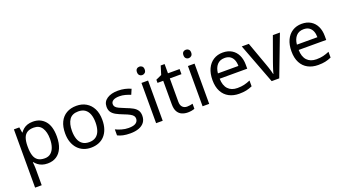

<svg xmlns="http://www.w3.org/2000/svg" viewBox="-66 -1450 4325 2403"><g transform="rotate(-20 2096.0 -248.5)"><path d="M340 -546Q439 -546 499.5 -477Q560 -408 560 -269Q560 -178 532.5 -115.5Q505 -53 455.5 -21.5Q406 10 339 10Q298 10 266 -1Q234 -12 211.5 -29.5Q189 -47 173 -68H167Q169 -51 171 -25Q173 1 173 20V240H85V-536H157L169 -463H173Q189 -486 211.5 -505Q234 -524 265.5 -535Q297 -546 340 -546ZM324 -472Q270 -472 237 -451.5Q204 -431 189 -390Q174 -349 173 -286V-269Q173 -203 187 -157Q201 -111 234.5 -87Q268 -63 326 -63Q375 -63 406.5 -90Q438 -117 453.5 -163.5Q469 -210 469 -270Q469 -362 433.5 -417Q398 -472 324 -472Z M1166 -269Q1166 -202 1148.5 -150.5Q1131 -99 1098.5 -63Q1066 -27 1019.5 -8.5Q973 10 916 10Q863 10 818 -8.5Q773 -27 740 -63Q707 -99 688.5 -150.5Q670 -202 670 -269Q670 -358 700 -419.5Q730 -481 786 -513.5Q842 -546 919 -546Q992 -546 1047.5 -513.5Q1103 -481 1134.5 -419.5Q1166 -358 1166 -269ZM761 -269Q761 -206 777.5 -159.5Q794 -113 829 -88Q864 -63 918 -63Q972 -63 1007 -88Q1042 -113 1058.5 -159.5Q1075 -206 1075 -269Q1075 -333 1058 -378Q1041 -423 1006.5 -447.5Q972 -472 917 -472Q835 -472 798 -418Q761 -364 761 -269Z M1654 -148Q1654 -96 1628 -61Q1602 -26 1554 -8Q1506 10 1440 10Q1384 10 1343.5 1Q1303 -8 1272 -24V-104Q1304 -88 1349.5 -74.5Q1395 -61 1442 -61Q1509 -61 1539 -82.5Q1569 -104 1569 -140Q1569 -160 1558 -176Q1547 -192 1518.5 -208Q1490 -224 1437 -244Q1385 -264 1348 -284Q1311 -304 1291 -332Q1271 -360 1271 -404Q1271 -472 1326.5 -509Q1382 -546 1472 -546Q1521 -546 1563.5 -536.5Q1606 -527 1643 -510L1613 -440Q1579 -454 1542 -464Q1505 -474 1466 -474Q1412 -474 1383.5 -456.5Q1355 -439 1355 -409Q1355 -387 1368 -371.5Q1381 -356 1411.5 -341.5Q1442 -327 1493 -307Q1544 -288 1580 -268Q1616 -248 1635 -219.5Q1654 -191 1654 -148Z M1872 -536V0H1784V-536ZM1829 -737Q1849 -737 1864.5 -723.5Q1880 -710 1880 -681Q1880 -653 1864.5 -639Q1849 -625 1829 -625Q1807 -625 1792 -639Q1777 -653 1777 -681Q1777 -710 1792 -723.5Q1807 -737 1829 -737Z M2221 -62Q2241 -62 2262 -65.5Q2283 -69 2296 -73V-6Q2282 1 2256 5.5Q2230 10 2206 10Q2164 10 2128.5 -4.5Q2093 -19 2071 -55Q2049 -91 2049 -156V-468H1973V-510L2050 -545L2085 -659H2137V-536H2292V-468H2137V-158Q2137 -109 2160.5 -85.5Q2184 -62 2221 -62Z M2491 -536V0H2403V-536ZM2448 -737Q2468 -737 2483.5 -723.5Q2499 -710 2499 -681Q2499 -653 2483.5 -639Q2468 -625 2448 -625Q2426 -625 2411 -639Q2396 -653 2396 -681Q2396 -710 2411 -723.5Q2426 -737 2448 -737Z M2868 -546Q2937 -546 2986.5 -516Q3036 -486 3062.5 -431.5Q3089 -377 3089 -304V-251H2722Q2724 -160 2768.5 -112.5Q2813 -65 2893 -65Q2944 -65 2983.5 -74.5Q3023 -84 3065 -102V-25Q3024 -7 2984 1.5Q2944 10 2889 10Q2813 10 2754.5 -21Q2696 -52 2663.5 -113.5Q2631 -175 2631 -264Q2631 -352 2660.5 -415Q2690 -478 2743.5 -512Q2797 -546 2868 -546ZM2867 -474Q2804 -474 2767.5 -433.5Q2731 -393 2724 -321H2997Q2997 -367 2983 -401Q2969 -435 2940.5 -454.5Q2912 -474 2867 -474Z M3323 0 3120 -536H3214L3328 -220Q3336 -198 3345 -171Q3354 -144 3361 -119.5Q3368 -95 3371 -78H3375Q3379 -95 3386.5 -120Q3394 -145 3403.5 -172Q3413 -199 3420 -220L3534 -536H3628L3424 0Z M3920 -546Q3989 -546 4038.5 -516Q4088 -486 4114.5 -431.5Q4141 -377 4141 -304V-251H3774Q3776 -160 3820.5 -112.5Q3865 -65 3945 -65Q3996 -65 4035.5 -74.5Q4075 -84 4117 -102V-25Q4076 -7 4036 1.5Q3996 10 3941 10Q3865 10 3806.5 -21Q3748 -52 3715.5 -113.5Q3683 -175 3683 -264Q3683 -352 3712.5 -415Q3742 -478 3795.5 -512Q3849 -546 3920 -546ZM3919 -474Q3856 -474 3819.5 -433.5Q3783 -393 3776 -321H4049Q4049 -367 4035 -401Q4021 -435 3992.5 -454.5Q3964 -474 3919 -474Z"/></g></svg>

Font: Noto Sans Ambassadori
Style: Regular
Weight: 400
Designer: Monotype Design Team
Foundry: Monotype Imaging Inc.
Version: Version 2.013